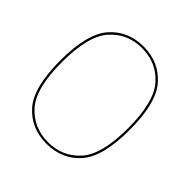

<svg xmlns="http://www.w3.org/2000/svg" viewBox="-184 -816 955 955"><g transform="rotate(45 293.5 -338.0)"><path d="M286.5 4Q395.5 4 463.2 -72Q531 -148 531 -337.5Q531 -526.5 463.2 -603.2Q395.5 -680 286.5 -680Q177.5 -680 110 -603.5Q42.5 -527 42.5 -337.5Q42.5 -148 110.2 -72Q178 4 286.5 4ZM286.5 -7Q185 -7 119.5 -79.8Q54 -152.5 54 -337.5Q54 -522.5 119.5 -595.8Q185 -669 286.5 -669Q388.5 -669 454 -595.8Q519.5 -522.5 519.5 -337.5Q519.5 -152.5 454 -79.8Q388.5 -7 286.5 -7Z"/></g></svg>

Font: Anybody UltraCondensed Thin Thin
Style: Regular
Weight: 250
Version: Version 1.111